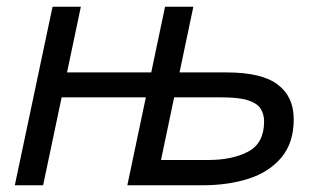

<svg xmlns="http://www.w3.org/2000/svg" viewBox="-20 -550 956 570"><path d="M24 0 136 -530H220L179 -335H429L470 -530H554L513 -335H653Q757 -335 804.5 -299Q852 -263 852 -196Q852 -126 815.5 -82.5Q779 -39 718 -19.5Q657 0 582 0H358L413 -261H163L108 0ZM458 -75H598Q670 -75 717 -100Q764 -125 764 -189Q764 -211 754 -227Q744 -243 717 -252Q690 -261 637 -261H497Z"/></svg>

Font: Geist Regular
Style: Italic
Weight: 400
Italic angle: -12°
Designer: Basement.studio, Andrés Briganti, Mateo Zaragoza
Foundry: Basement.studio, Vercel, Andrés Briganti, Guido Ferreyra, Mateo Zaragoza
Version: Version 1.500; ttfautohint (v1.8.4.7-5d5b)